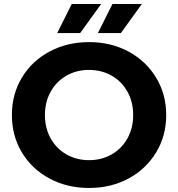

<svg xmlns="http://www.w3.org/2000/svg" viewBox="-20 -921 884 953"><path d="M39 -350Q39 -453 88.5 -535.5Q138 -618 225.5 -665Q313 -712 422 -712Q531 -712 618 -665Q705 -618 755 -535.5Q805 -453 805 -350Q805 -247 755 -164.5Q705 -82 618 -35Q531 12 422 12Q313 12 225.5 -35Q138 -82 88.5 -164.5Q39 -247 39 -350ZM641 -350Q641 -415 612.5 -466Q584 -517 534 -545.5Q484 -574 422 -574Q360 -574 310 -545.5Q260 -517 231.5 -466Q203 -415 203 -350Q203 -285 231.5 -234Q260 -183 310 -154.5Q360 -126 422 -126Q484 -126 534 -154.5Q584 -183 612.5 -234Q641 -285 641 -350ZM336 -901H482L378 -757H264ZM538 -901H684L580 -757H466Z"/></svg>

Font: mBank
Style: Bold
Weight: 700
Designer: Julieta Ulanovsky
Foundry: Julieta Ulanovsky
Version: Version 7.200